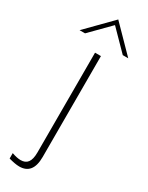

<svg xmlns="http://www.w3.org/2000/svg" viewBox="-278 -740 761 989"><g transform="rotate(30 103.0 -245.5)"><path d="M40 210C91.5 210 120.5 178.5 120.5 107.5V-493H85.5V100.5C85.5 155.5 66.5 178 29.5 178C16 178 -2 174.5 -23 167V199C0 205.5 22.5 210 40 210ZM-41.5 -553.5H-9L103.5 -667.5L215.5 -553.5H248L103.5 -701Z"/></g></svg>

Font: HK Grotesk ExtraLight
Style: Regular
Weight: 200
Designer: Alfredo Marco Pradil
Foundry: Hanken Design Co.
Version: Version 3.001;FEAKit 1.0